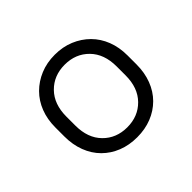

<svg xmlns="http://www.w3.org/2000/svg" viewBox="-93 -813 546 546"><g transform="rotate(-45 180.0 -540.0)"><path d="M180 -374Q148 -374 121.5 -384.5Q95 -395 75.5 -414.5Q56 -434 45.5 -461.5Q35 -489 35 -522V-558Q35 -591 45.5 -618Q56 -645 75.5 -664.5Q95 -684 121.5 -695Q148 -706 180 -706Q212 -706 238.5 -695Q265 -684 284.5 -664.5Q304 -645 314.5 -618Q325 -591 325 -558V-522Q325 -489 314.5 -461.5Q304 -434 284.5 -414.5Q265 -395 238.5 -384.5Q212 -374 180 -374ZM180 -414Q224 -414 252.5 -443Q281 -472 281 -522V-558Q281 -608 252.5 -637Q224 -666 180 -666Q136 -666 107.5 -637Q79 -608 79 -558V-522Q79 -472 107.5 -443Q136 -414 180 -414Z"/></g></svg>

Font: PT Root UI Light
Style: Regular
Weight: 300
Designer: Vitaly Kuzmin
Foundry: ParaType Ltd.
Version: Version 2.000G